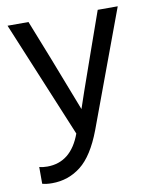

<svg xmlns="http://www.w3.org/2000/svg" viewBox="-79 -568 650 803"><g transform="rotate(-10 246.5 -166.5)"><path d="M293 -13Q254 90 200.5 132Q147 174 78 174Q52 174 36 169V98Q51 102 70 102Q171 102 213 -13L8 -507H97L163 -340L252 -110Q260 -136 332 -340L391 -507H476Z"/></g></svg>

Font: Hind Madurai
Style: Regular
Weight: 400
Designer: Jyotish Sonowal
Foundry: Indian Type Foundry
Version: Version 1.001;PS 1.0;hotconv 1.0.86;makeotf.lib2.5.63406; tt